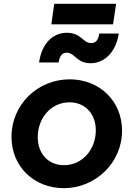

<svg xmlns="http://www.w3.org/2000/svg" viewBox="-20 -970 696 1002"><path d="M313 12C479 12 617 -121 617 -288C617 -444 498 -556 344 -556C176 -556 40 -424 40 -256C40 -99 159 12 313 12ZM177 -254C177 -354 246 -436 343 -436C425 -436 480 -375 480 -290C480 -190 410 -108 314 -108C231 -108 177 -169 177 -254ZM184 -644H286C290 -676 304 -695 327 -695C373 -695 378 -640 453 -640C521 -640 584 -693 600 -795H498C494 -766 483 -745 456 -745C413 -745 404 -799 329 -799C262 -799 199 -751 184 -644ZM248 -843H570L586 -950H263Z"/></svg>

Font: Mluvka Bold
Style: Italic
Weight: 700
Italic angle: -8°
Designer: Modified by Jiří Krblich, Original typeface by Gumpita Rahayu
Foundry: Gumpita Rahayu & Jiří Krblich
Version: Version 2.000;Glyphs 3.1.1 (3134)